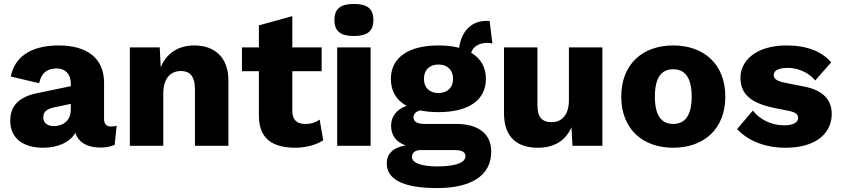

<svg xmlns="http://www.w3.org/2000/svg" viewBox="-20 -741 4275 976"><path d="M340 -317V-303L167 -267C74 -248 32 -200 32 -128C32 -38 97 10 200 10C268 10 335 -15 363 -66C379 -15 427 9 490 9C520 9 544 4 563 -5L573 -102C565 -99 555 -98 544 -98C521 -98 509 -110 509 -137V-320C509 -444 424 -510 278 -510C133 -510 53 -448 35 -352L179 -318C191 -374 224 -393 268 -393C312 -393 340 -364 340 -317ZM200 -144C200 -174 219 -188 259 -196L340 -213V-185C340 -126 299 -100 254 -100C224 -100 200 -114 200 -144Z M640 0H810V-265C810 -348 851 -380 900 -380C942 -380 971 -357 971 -288V0H1141V-333C1141 -449 1071 -510 968 -510C888 -510 827 -472 797 -399L792 -500H640Z M1615 -500H1466V-659L1296 -612V-500H1210V-379H1296V-150C1297 -34 1368 10 1482 10C1534 10 1590 -5 1623 -28L1605 -133C1585 -119 1564 -111 1532 -111C1490 -111 1466 -130 1466 -178V-379H1615Z M1779 -558C1848 -558 1878 -583 1878 -639C1878 -696 1848 -721 1779 -721C1710 -721 1680 -696 1680 -639C1680 -583 1710 -558 1779 -558ZM1864 -500H1694V0H1864Z M2297 -111H2138C2100 -111 2082 -123 2082 -145C2082 -160 2092 -173 2115 -180C2143 -174 2174 -171 2209 -171C2362 -171 2450 -232 2450 -340C2450 -399 2424 -444 2375 -473C2385 -503 2412 -523 2459 -523C2466 -523 2474 -522 2483 -520L2469 -634C2463 -635 2457 -635 2453 -635C2367 -635 2323 -570 2314 -498C2283 -506 2248 -510 2209 -510C2056 -510 1967 -448 1967 -340C1967 -278 1994 -232 2047 -203C1998 -186 1968 -150 1968 -103C1968 -54 1992 -20 2041 -2C1974 10 1946 44 1946 89C1946 167 2021 215 2202 215C2370 215 2477 155 2477 30C2477 -61 2413 -111 2297 -111ZM2209 -413C2252 -413 2283 -387 2283 -340C2283 -294 2252 -268 2209 -268C2165 -268 2135 -294 2135 -340C2135 -387 2165 -413 2209 -413ZM2203 105C2122 105 2074 87 2074 57C2074 37 2090 22 2116 22H2295C2333 22 2346 35 2346 54C2346 84 2299 105 2203 105Z M2714 10C2795 10 2854 -24 2885 -94L2890 0H3042V-500H2872V-232C2872 -154 2833 -120 2785 -120C2738 -120 2712 -142 2712 -206V-500H2542V-166C2542 -40 2612 10 2714 10Z M3402 -510C3246 -510 3138 -414 3138 -250C3138 -86 3246 10 3402 10C3559 10 3667 -86 3667 -250C3667 -414 3559 -510 3402 -510ZM3402 -389C3461 -389 3496 -348 3496 -250C3496 -152 3461 -111 3402 -111C3343 -111 3309 -152 3309 -250C3309 -348 3343 -389 3402 -389Z M3973 10C4130 10 4208 -65 4208 -162C4208 -232 4166 -283 4063 -302L3972 -320C3927 -329 3913 -341 3913 -359C3913 -382 3937 -396 3986 -396C4036 -396 4092 -372 4124 -332L4205 -424C4159 -479 4081 -510 3979 -510C3818 -510 3744 -428 3744 -347C3744 -266 3791 -218 3917 -192L3987 -178C4027 -170 4037 -159 4037 -141C4037 -116 4007 -104 3966 -104C3898 -104 3840 -136 3807 -179L3727 -85C3784 -23 3873 10 3973 10Z"/></svg>

Font: Work Sans
Style: Bold
Weight: 700
Designer: Wei Huang
Foundry: Wei Huang
Version: Version 2.012